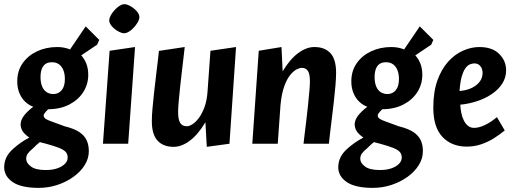

<svg xmlns="http://www.w3.org/2000/svg" viewBox="-51 -691 2469 923"><path d="M135.1 212.2Q50.9 212.2 10 184.2Q-30.9 156.2 -30.9 112.9Q-30.9 88.9 -20.7 66.5Q-10.4 44.1 14.5 22.3Q30.2 8.3 49 -4.9Q67.7 -18.1 89.9 -29.5Q65 -47.4 56.7 -62.1Q48.4 -76.8 48 -92.8Q48.4 -114 63.9 -134.6Q79.5 -155.3 108.9 -177.8Q88.2 -185.1 70.6 -201.5Q53 -217.9 42.5 -243Q31.9 -268 31.9 -300Q31.9 -350 57.7 -386.9Q83.5 -423.9 127.2 -444.4Q170.9 -464.9 224.2 -464.9Q240.7 -464.9 256.5 -462Q272.2 -459.1 285.7 -453.3L361 -564.2L426.1 -499.1L416 -476.3L339.5 -424.8Q355.4 -407.7 364.3 -384.3Q373.2 -360.9 373.2 -331Q373.2 -286.4 349.7 -249Q326.1 -211.5 283 -188.9Q239.9 -166.3 180.8 -165.8Q168.2 -154.1 162 -144.7Q155.8 -135.2 162.2 -125.6Q167.5 -117.5 194.2 -108Q220.8 -98.5 259.9 -83.9Q304.9 -72.9 330 -56.3Q355 -39.7 365.5 -16.8Q376 6 376 35.8Q376 71 356.1 102.9Q336.2 134.7 302 159.2Q267.9 183.7 224.8 198Q181.6 212.2 135.1 212.2ZM169.1 126.4Q201.9 126.4 225.2 118Q248.5 109.7 261.4 96.2Q274.3 82.8 274.3 66.8Q274.3 49.9 264.7 39.2Q255.1 28.6 232.2 19.6Q209.3 10.6 169 -0.4Q161.3 -2.4 154 -4.2Q146.8 -5.9 140.6 -7.9Q132.4 -1.1 124 6.2Q115.5 13.6 107.9 21.9Q91 35.7 83 46.6Q74.9 57.5 74.9 72.8Q74.9 92.4 97.6 109.4Q120.3 126.4 169.1 126.4ZM206.2 -238.9Q229.8 -238.9 245.4 -257.3Q260.9 -275.8 260.9 -310.7Q260.9 -335.8 253.6 -353.8Q246.3 -371.9 232.6 -381.9Q218.8 -391.8 198.9 -391.8Q179.1 -391.8 167.1 -383.2Q155 -374.5 149.4 -358.4Q143.8 -342.3 143.8 -319.9Q143.8 -295.1 150.9 -276.9Q158 -258.6 172.1 -248.7Q186.2 -238.9 206.2 -238.9Z M443.9 0 475.9 -446.9 598.2 -464.9 565.2 0ZM545.7 -531.2Q533.8 -531.2 516.7 -540.7Q499.5 -550.2 486.8 -564.8Q474.1 -579.5 474.1 -592.9Q474.1 -606.7 486.4 -625.2Q498.7 -643.7 515.8 -657.3Q532.8 -670.9 547 -670.9Q559.4 -670.9 576.5 -661.2Q593.6 -651.5 606.4 -637.1Q619.1 -622.7 619.1 -607.9Q619.1 -595.4 606.7 -576.9Q594.4 -558.4 577.3 -544.8Q560.3 -531.2 545.7 -531.2Z M943.1 14.9 936.5 -103.4Q901.5 -44.5 861.8 -14.8Q822.2 14.9 783.7 14.9Q733.6 14.9 706.3 -15Q678.9 -44.8 678.9 -108.9Q678.9 -132.9 682 -169.1Q685 -205.3 689.8 -246.7Q694.5 -288.1 699.3 -328.2Q704.1 -368.4 707.8 -399.8Q711.6 -431.3 713.1 -446.3L837 -465Q835.4 -451 831.9 -420.3Q828.4 -389.7 823.8 -351.3Q819.3 -312.9 815 -274Q810.8 -235.1 808 -202.6Q805.2 -170.2 805.2 -152.2Q805.2 -117 814.9 -100.6Q824.6 -84.1 847.7 -84.1Q859 -84.1 874.6 -94Q890.2 -103.9 905.3 -124.3Q920.4 -144.7 932.1 -176.2Q943.7 -207.7 946.7 -250.8L960.7 -446.9L1083.7 -464.9L1052.1 0Z M1161.9 0 1192.9 -446.9 1302.2 -464.9 1307.8 -348Q1342.8 -406.5 1382.4 -435.7Q1422 -464.9 1460 -464.9Q1510.6 -464.9 1537.7 -435.3Q1564.7 -405.7 1564.7 -341.1Q1564.7 -317.1 1561.7 -280.7Q1558.6 -244.2 1553.8 -202Q1549 -159.8 1544 -119.4Q1539 -78.9 1535.2 -47Q1531.4 -15 1530 0H1408.1Q1409.7 -14 1413.2 -43.7Q1416.7 -73.3 1421.3 -110Q1425.8 -146.6 1429.6 -183.7Q1433.3 -220.8 1436.1 -251.7Q1438.9 -282.5 1438.9 -298.9Q1438.9 -335.3 1429.2 -350.1Q1419.6 -364.8 1399.9 -364.8Q1389.6 -364.8 1374.9 -357.4Q1360.2 -350 1344.2 -330.7Q1328.3 -311.4 1315.6 -276.4Q1302.8 -241.4 1297.5 -186.7L1284.2 0Z M1741.1 212.2Q1656.9 212.2 1616 184.2Q1575.1 156.2 1575.1 112.9Q1575.1 88.9 1585.3 66.5Q1595.6 44.1 1620.5 22.3Q1636.2 8.3 1655 -4.9Q1673.7 -18.1 1695.9 -29.5Q1671 -47.4 1662.7 -62.1Q1654.4 -76.8 1654 -92.8Q1654.4 -114 1669.9 -134.6Q1685.5 -155.3 1714.9 -177.8Q1694.2 -185.1 1676.6 -201.5Q1659 -217.9 1648.5 -243Q1637.9 -268 1637.9 -300Q1637.9 -350 1663.7 -386.9Q1689.5 -423.9 1733.2 -444.4Q1776.9 -464.9 1830.2 -464.9Q1846.7 -464.9 1862.5 -462Q1878.2 -459.1 1891.7 -453.3L1967 -564.2L2032.1 -499.1L2022 -476.3L1945.5 -424.8Q1961.4 -407.7 1970.3 -384.3Q1979.2 -360.9 1979.2 -331Q1979.2 -286.4 1955.7 -249Q1932.1 -211.5 1889 -188.9Q1845.9 -166.3 1786.8 -165.8Q1774.2 -154.1 1768 -144.7Q1761.8 -135.2 1768.2 -125.6Q1773.5 -117.5 1800.2 -108Q1826.8 -98.5 1865.9 -83.9Q1910.9 -72.9 1936 -56.3Q1961 -39.7 1971.5 -16.8Q1982 6 1982 35.8Q1982 71 1962.1 102.9Q1942.2 134.7 1908 159.2Q1873.9 183.7 1830.8 198Q1787.6 212.2 1741.1 212.2ZM1775.1 126.4Q1807.9 126.4 1831.2 118Q1854.5 109.7 1867.4 96.2Q1880.3 82.8 1880.3 66.8Q1880.3 49.9 1870.7 39.2Q1861.1 28.6 1838.2 19.6Q1815.3 10.6 1775 -0.4Q1767.3 -2.4 1760 -4.2Q1752.8 -5.9 1746.6 -7.9Q1738.4 -1.1 1730 6.2Q1721.5 13.6 1713.9 21.9Q1697 35.7 1689 46.6Q1680.9 57.5 1680.9 72.8Q1680.9 92.4 1703.6 109.4Q1726.3 126.4 1775.1 126.4ZM1812.2 -238.9Q1835.8 -238.9 1851.4 -257.3Q1866.9 -275.8 1866.9 -310.7Q1866.9 -335.8 1859.6 -353.8Q1852.3 -371.9 1838.6 -381.9Q1824.8 -391.8 1804.9 -391.8Q1785.1 -391.8 1773.1 -383.2Q1761 -374.5 1755.4 -358.4Q1749.8 -342.3 1749.8 -319.9Q1749.8 -295.1 1756.9 -276.9Q1764 -258.6 1778.1 -248.7Q1792.2 -238.9 1812.2 -238.9Z M2193.1 13.8Q2120.5 13.8 2076.2 -32.6Q2032 -79.1 2032 -173.3Q2032 -248.9 2051.6 -303.9Q2071.3 -358.9 2103.5 -394.6Q2135.7 -430.4 2175.2 -447.6Q2214.6 -464.9 2253.2 -464.9Q2315.2 -464.9 2348.6 -431.9Q2382 -398.9 2382 -353.1Q2382 -318.3 2363.9 -289.7Q2345.8 -261.2 2314.6 -239.8Q2283.5 -218.4 2244 -205.2Q2204.4 -191.9 2161.6 -187.7Q2162.8 -167.6 2166.7 -147.9Q2170.6 -128.1 2178.8 -111.9Q2187 -95.7 2199 -86Q2211 -76.3 2228 -76.3Q2251.6 -76.3 2280 -89.8Q2308.4 -103.4 2338 -127.8L2375.4 -63.9Q2352 -44.4 2323.5 -26.5Q2295 -8.5 2262.2 2.6Q2229.3 13.8 2193.1 13.8ZM2158.2 -253.3Q2209 -258.1 2238.9 -282Q2268.9 -305.9 2268.9 -340.3Q2268.9 -359.8 2258.3 -373Q2247.7 -386.2 2230.2 -386.2Q2219.5 -386.2 2208 -381.6Q2196.6 -376.9 2186.5 -363.2Q2176.4 -349.4 2168.8 -323.2Q2161.1 -296.9 2158.2 -253.3Z"/></svg>

Font: Ancizar Sans Thin
Style: Italic
Weight: 100
Italic angle: -4°
Designer: Cesar Puertas, Viviana Monsalve, Julian Moncada, Julian Prieto, Jose Castro, Mariel Hernandez, Felipe Aragon, Sara Alarc
Version: Version 8.100